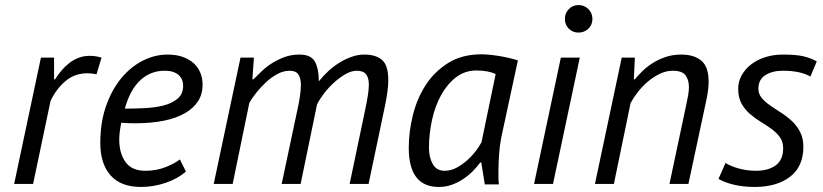

<svg xmlns="http://www.w3.org/2000/svg" viewBox="-20 -728 3259 760"><path d="M362 -434Q353 -436 343.5 -437Q334 -438 326 -438Q275 -438 238 -406Q201 -374 180 -328L111 0H36L142 -500H194V-414H198Q210 -433 224 -449.5Q238 -466 255 -479Q272 -492 292 -499.5Q312 -507 336 -507Q358 -507 382 -500Z M716 -49Q681 -19 633.5 -3.5Q586 12 538 12Q458 12 417.5 -34Q377 -80 377 -162Q377 -244 400 -309Q423 -374 460.5 -419Q498 -464 545.5 -488Q593 -512 643 -512Q679 -512 705.5 -502Q732 -492 749 -475.5Q766 -459 774 -437.5Q782 -416 782 -392Q782 -321 713 -280.5Q644 -240 512 -240Q500 -240 487 -240.5Q474 -241 460 -242Q456 -223 454 -206Q452 -189 452 -176Q452 -121 477 -86.5Q502 -52 555 -52Q599 -52 635.5 -66.5Q672 -81 692 -97ZM631 -448Q576 -448 535.5 -410.5Q495 -373 474 -298Q512 -298 553 -300Q594 -302 627.5 -310.5Q661 -319 683 -337.5Q705 -356 705 -389Q705 -399 701.5 -409.5Q698 -420 690 -428.5Q682 -437 667.5 -442.5Q653 -448 631 -448Z M1095 0 1155 -283Q1163 -318 1167 -345Q1171 -372 1171 -392Q1171 -419 1161 -433.5Q1151 -448 1127 -448Q1102 -448 1078 -435Q1054 -422 1033 -402.5Q1012 -383 994.5 -361Q977 -339 967 -321L901 0H826L932 -500H985L979 -414H983Q999 -430 1017.5 -447.5Q1036 -465 1058.5 -479Q1081 -493 1107.5 -502.5Q1134 -512 1166 -512Q1211 -512 1226.5 -484Q1242 -456 1242 -406Q1257 -425 1277 -444Q1297 -463 1320.5 -478Q1344 -493 1370 -502.5Q1396 -512 1422 -512Q1468 -512 1492.5 -490.5Q1517 -469 1517 -411Q1517 -369 1502 -300L1439 0H1364L1427 -301Q1433 -330 1436.5 -353Q1440 -376 1440 -393Q1440 -420 1429 -434Q1418 -448 1392 -448Q1371 -448 1347.5 -434.5Q1324 -421 1302 -401Q1280 -381 1262.5 -358Q1245 -335 1235 -315L1170 0Z M1967 -197Q1959 -160 1956 -122Q1953 -84 1953 -51Q1953 -36 1953 -22.5Q1953 -9 1955 2H1899L1885 -85H1881Q1869 -68 1851.5 -50.5Q1834 -33 1813 -19Q1792 -5 1768 3.5Q1744 12 1717 12Q1598 12 1598 -143Q1598 -207 1614.5 -273Q1631 -339 1665.5 -392Q1700 -445 1754.5 -479Q1809 -513 1886 -513Q1914 -513 1954.5 -506.5Q1995 -500 2030 -489ZM1740 -52Q1764 -52 1786 -63.5Q1808 -75 1827.5 -92Q1847 -109 1862 -128.5Q1877 -148 1886 -165L1942 -435Q1912 -449 1866 -449Q1820 -449 1785 -422Q1750 -395 1726 -351.5Q1702 -308 1690 -253Q1678 -198 1678 -143Q1678 -105 1693 -78.5Q1708 -52 1740 -52Z M2200 -500H2275L2169 0H2094ZM2216 -653Q2216 -676 2231.5 -692Q2247 -708 2270 -708Q2293 -708 2309 -692Q2325 -676 2325 -653Q2325 -630 2309 -614.5Q2293 -599 2270 -599Q2247 -599 2231.5 -614.5Q2216 -630 2216 -653Z M2630 0 2697 -316Q2701 -334 2704 -351.5Q2707 -369 2707 -383Q2707 -412 2693.5 -430Q2680 -448 2643 -448Q2617 -448 2592 -436Q2567 -424 2545 -405.5Q2523 -387 2505.5 -364.5Q2488 -342 2476 -320L2410 0H2335L2441 -500H2493L2489 -414H2493Q2506 -430 2524 -447.5Q2542 -465 2564.5 -479Q2587 -493 2615 -502.5Q2643 -512 2677 -512Q2727 -512 2756 -488Q2785 -464 2785 -404Q2785 -374 2776 -332L2705 0Z M3080 -141Q3080 -167 3067 -185Q3054 -203 3034 -217.5Q3014 -232 2991 -246Q2968 -260 2948 -277.5Q2928 -295 2915 -318.5Q2902 -342 2902 -377Q2902 -405 2915.5 -429.5Q2929 -454 2952.5 -472.5Q2976 -491 3008.5 -501.5Q3041 -512 3079 -512Q3132 -512 3161 -505Q3190 -498 3213 -485L3188 -425Q3148 -448 3079 -448Q3037 -448 3009.5 -430.5Q2982 -413 2982 -377Q2982 -356 2995 -340.5Q3008 -325 3028 -311Q3048 -297 3071 -282.5Q3094 -268 3114 -249.5Q3134 -231 3147 -206Q3160 -181 3160 -147Q3160 -69 3107.5 -28.5Q3055 12 2967 12Q2922 12 2884.5 3Q2847 -6 2824 -20L2852 -83Q2872 -70 2904.5 -61Q2937 -52 2972 -52Q3021 -52 3050.5 -73.5Q3080 -95 3080 -141Z"/></svg>

Font: PT Sans
Style: Italic
Weight: 400
Italic angle: -12°
Designer: A.Korolkova, O.Umpeleva, V.Yefimov
Foundry: ParaType Ltd
Version: Version 2.003W OFL